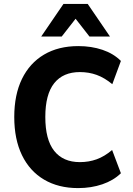

<svg xmlns="http://www.w3.org/2000/svg" viewBox="-20 -952 679 983"><path d="M380 11Q279 11 205.5 -32.5Q132 -76 92.5 -157.5Q53 -239 53 -353Q53 -467 92.5 -548Q132 -629 205.5 -672.5Q279 -716 381 -716Q448 -716 504.5 -697Q561 -678 599 -640L555 -521Q515 -554 475 -568.5Q435 -583 389 -583Q303 -583 257.5 -526Q212 -469 212 -353Q212 -237 257.5 -179.5Q303 -122 389 -122Q435 -122 475 -136.5Q515 -151 554 -184L599 -65Q561 -28 504 -8.5Q447 11 380 11ZM191 -765 305 -932H429L543 -765H438L367 -856L296 -765Z"/></svg>

Font: Nunito Sans 10pt SemiCondensed ExtraBold
Style: Regular
Weight: 800
Width: 4
Designer: Vernon Adams
Foundry: Vernon Adams
Version: Version 3.101;gftools[0.9.27]